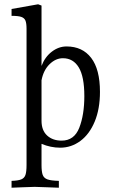

<svg xmlns="http://www.w3.org/2000/svg" viewBox="-20 -678 526 897"><path d="M174 -652V-370Q190 -412 222 -436.5Q254 -461 291 -461Q365 -461 406 -407.5Q447 -354 447 -249Q447 -169 422.5 -110Q398 -51 355.5 -19.5Q313 12 261 12Q217 12 174 -6V93Q174 124 179.5 139Q185 154 201.5 160Q218 166 255 167V199Q213 197 202 197Q152 195 142 195Q131 195 83 197L34 199V167Q65 166 79.5 160Q94 154 99 139Q104 124 104 93V-543Q104 -569 99 -581.5Q94 -594 79.5 -599Q65 -604 34 -604V-636L158 -658ZM174 -303V-114Q174 -69 200 -45Q226 -21 268 -21Q327 -21 350.5 -81.5Q374 -142 374 -229Q374 -320 348 -363Q322 -406 274 -406Q240 -406 211.5 -378Q183 -350 174 -303Z"/></svg>

Font: Gupter
Style: Regular
Weight: 400
Designer: Octavio Pardo
Version: Version 1.000